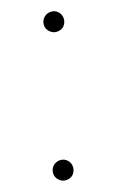

<svg xmlns="http://www.w3.org/2000/svg" viewBox="-89 -563 369 606"><g transform="rotate(-15 95.0 -260.0)"><path d="M141 -457Q129 -457 119 -466.5Q109 -476 109 -489Q109 -504 119 -513.5Q129 -523 143 -523Q156 -523 165.5 -513.5Q175 -504 175 -490Q175 -481 170.5 -473Q166 -465 158.5 -461Q151 -457 141 -457ZM48 3Q36 3 26 -6.5Q16 -16 16 -29Q16 -44 26 -53.5Q36 -63 50 -63Q63 -63 72.5 -53.5Q82 -44 82 -30Q82 -21 77.5 -13Q73 -5 65.5 -1Q58 3 48 3Z"/></g></svg>

Font: Montserrat Thin ExtraLight
Style: Italic
Weight: 250
Italic angle: -11.3°
Version: Version 9.000